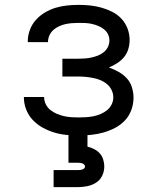

<svg xmlns="http://www.w3.org/2000/svg" viewBox="-20 -548 640 788"><path d="M303 8Q277 8 251.5 5.5Q226 3 201.5 -4.5Q177 -12 154.5 -24.5Q132 -37 114.5 -55.5Q97 -74 87.5 -98.5Q78 -123 78 -148Q78 -149 78 -149Q78 -149 78 -150H161Q161 -150 161 -150Q161 -150 161 -150Q161 -150 161 -150Q161 -150 161 -150Q161 -134 168 -120Q175 -106 187 -96.5Q199 -87 213 -81Q227 -75 242 -71.5Q257 -68 272 -67Q287 -66 303 -66Q318 -66 333.5 -67Q349 -68 364 -71Q379 -74 393 -80Q407 -86 419 -95.5Q431 -105 438 -119Q445 -133 445 -148Q445 -164 438 -178.5Q431 -193 419 -203Q407 -213 392.5 -219Q378 -225 362.5 -228Q347 -231 331.5 -232.5Q316 -234 300 -234H236V-307H300Q314 -307 328 -308Q342 -309 355.5 -312Q369 -315 382 -320Q395 -325 406 -334Q417 -343 423 -355.5Q429 -368 429 -382Q429 -396 423 -408Q417 -420 406 -428.5Q395 -437 382.5 -442Q370 -447 356.5 -450Q343 -453 329.5 -453.5Q316 -454 303 -454Q289 -454 275.5 -453Q262 -452 248.5 -449Q235 -446 222 -440Q209 -434 199 -425Q189 -416 183 -403Q177 -390 177 -376Q177 -376 177 -375.5Q177 -375 177 -375H94Q94 -376 94 -376.5Q94 -377 94 -378Q94 -402 102.5 -425Q111 -448 127 -466Q143 -484 164 -496.5Q185 -509 208 -516Q231 -523 255 -525.5Q279 -528 303 -528Q327 -528 350.5 -525.5Q374 -523 397 -516.5Q420 -510 441.5 -499Q463 -488 479 -470.5Q495 -453 503.5 -430.5Q512 -408 512 -384Q512 -365 506.5 -346.5Q501 -328 489 -313.5Q477 -299 460.5 -288.5Q444 -278 427 -271Q447 -264 466 -253.5Q485 -243 500 -227Q515 -211 521.5 -189.5Q528 -168 528 -147Q528 -121 519 -96.5Q510 -72 492.5 -53.5Q475 -35 452 -23Q429 -11 404 -4Q379 3 353.5 5.5Q328 8 303 8ZM200 220V150H300Q305 150 309.5 149.5Q314 149 318 147.5Q322 146 325.5 143Q329 140 329 135Q329 131 325.5 127.5Q322 124 318 122.5Q314 121 309.5 120.5Q305 120 300 120H261V0H339V54Q353 57 366.5 64Q380 71 389.5 81.5Q399 92 403.5 106.5Q408 121 408 135Q408 155 399.5 173Q391 191 374.5 201.5Q358 212 338.5 216Q319 220 300 220Z"/></svg>

Font: Zed Sans Extended
Style: Regular
Weight: 400
Width: 7
Designer: Belleve Invis
Foundry: Belleve Invis
Version: Version 1.0.0; ttfautohint (v1.8.4)